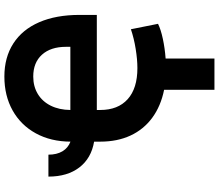

<svg xmlns="http://www.w3.org/2000/svg" viewBox="-80 -676 985 864"><g transform="rotate(-90 412.0 -244.5)"><path d="M206.1 -419.4Q206.5 -507.8 243.4 -575.2Q280.3 -642.6 346.4 -679.7Q412.6 -716.8 499 -716.8Q585.4 -716.8 647.9 -676.5Q710.4 -636.2 743.4 -560.3Q776.4 -484.4 776.4 -378.9V-300.8H348.6V-285.2Q348.6 -205.6 397.2 -161.9Q445.8 -118.2 537.1 -118.2Q575.7 -118.2 623.8 -126Q671.9 -133.8 711.9 -147.5L736.3 -25.4Q710.9 -12.7 668.7 -3.7Q626.5 5.4 580.1 8.8V228.5H439.5V2Q366.2 -12.7 313.7 -51.3Q261.2 -89.8 233.6 -149.2Q206.1 -208.5 206.1 -285.2V-313Q131.3 -325.7 90.1 -379.4Q48.8 -433.1 48.8 -518.6H147.5Q147.5 -481 162.6 -455.6Q177.7 -430.2 206.1 -419.4ZM632.8 -419.9V-439.5Q632.8 -508.3 597.4 -547.6Q562 -586.9 499 -586.9Q454.6 -586.9 420.7 -566.4Q386.7 -545.9 367.9 -508.1Q349.1 -470.2 348.6 -419.9Z"/></g></svg>

Font: Pretendard
Style: Bold
Weight: 700
Designer: Base glyphs from Inter by Rasmus Andersson; Hangeul glyphs from Noto Sans CJK(Source Han Sans) by Jang Soo-young and Kan
Foundry: Kil Hyung-jin
Version: Version 1.309